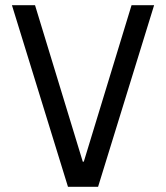

<svg xmlns="http://www.w3.org/2000/svg" viewBox="-20 -720 640 740"><path d="M242 0H358L574 -700H487L303 -97H299L115 -700H26Z"/></svg>

Font: CommitMonoNiceRocks
Style: Regular
Weight: 400
Monospace: yes
Designer: Eigil Nikolajsen
Foundry: Eigil Nikolajsen
Version: Version 1.143